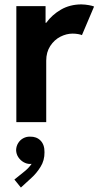

<svg xmlns="http://www.w3.org/2000/svg" viewBox="-20 -551 444 866"><path d="M53.7 -523.4H185.5V-448.2H188.5Q214.8 -484.4 254.9 -507.6Q294.9 -530.8 346.7 -531.2Q364.7 -530.8 380.9 -527.8Q397 -524.9 404.3 -521.5L349.6 -392.6Q344.7 -395 332.8 -397.2Q320.8 -399.4 307.6 -399.4Q279.8 -399.4 252.4 -385.5Q225.1 -371.6 206.8 -343.8Q188.5 -315.9 188.5 -277.3V0H53.7ZM44.9 258.8 89.8 222.7Q110.4 206.1 122.6 188Q120.1 188.5 115.2 188.5Q100.6 188.5 86.4 180.4Q72.3 172.4 62.7 158.2Q53.2 144 52.7 126Q53.2 107.9 62.3 93.8Q71.3 79.6 85.4 72.3Q99.6 64.9 115.2 65.4Q144.5 64.5 162.8 83Q181.2 101.6 180.7 135.7Q181.2 172.4 162.8 201.7Q144.5 231 122.1 251L74.2 294.9Z"/></svg>

Font: Reddit Sans Strawberry
Style: Bold
Weight: 700
Designer: Stephen Hutchings
Foundry: Reddit
Version: Version 1.013